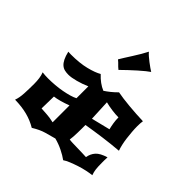

<svg xmlns="http://www.w3.org/2000/svg" viewBox="-211 -939 1132 1132"><g transform="rotate(45 355.5 -373.0)"><path d="M486 32Q463 15 430.5 -1Q398 -17 363 -26Q333 -18 297.5 -8Q262 2 220 28Q182 5 136.5 -7Q91 -19 33 -20Q43 -46 45 -85.5Q47 -125 47 -165Q47 -189 44 -210.5Q41 -232 34 -249Q56 -246 82 -246Q110 -246 139.5 -248.5Q169 -251 196 -256Q223 -261 245.5 -267.5Q268 -274 283 -282V-381Q249 -366 212 -356Q175 -346 151 -346Q134 -346 119.5 -349.5Q105 -353 93 -363.5Q81 -374 71.5 -393Q62 -412 55 -442Q61 -442 63.5 -441.5Q66 -441 78 -441Q150 -441 202 -454Q254 -467 283 -484Q321 -443 364 -425Q381 -436 399 -450.5Q417 -465 436 -484Q477 -476 537 -470.5Q597 -465 656 -463Q653 -445 653 -418Q653 -397 655 -372.5Q657 -348 660 -324Q663 -300 668 -278Q673 -256 679 -240Q618 -235 555 -226.5Q492 -218 432 -208Q432 -197 432 -180Q432 -163 431.5 -144.5Q431 -126 430 -109Q429 -92 427 -82Q436 -80 453.5 -79.5Q471 -79 491 -78.5Q511 -78 532 -77.5Q553 -77 568 -76Q573 -107 592.5 -129Q612 -151 659 -165Q658 -153 658 -141.5Q658 -130 658 -119Q658 -85 660.5 -65.5Q663 -46 670 -27Q651 -25 625 -19.5Q599 -14 573 -5.5Q547 3 523.5 12.5Q500 22 486 32ZM427 -392Q429 -347 430.5 -316.5Q432 -286 433 -261L550 -290Q545 -310 541.5 -332Q538 -354 538 -377Q515 -377 484.5 -381Q454 -385 427 -392ZM180 -94Q202 -92 225.5 -91Q249 -90 284 -82V-223Q255 -212 228 -204.5Q201 -197 182 -195ZM294 -617Q301 -629 313.5 -649Q326 -669 340.5 -691.5Q355 -714 368.5 -737Q382 -760 391 -778Q397 -770 409.5 -759Q422 -748 436.5 -737Q451 -726 464.5 -716.5Q478 -707 485 -703Q476 -697 459 -683.5Q442 -670 422 -652Q402 -634 380.5 -614Q359 -594 340 -575Q324 -588 316.5 -596.5Q309 -605 294 -617Z"/></g></svg>

Font: New Rocker
Style: Regular
Weight: 400
Designer: Pablo Impallari, Brenda Gallo, Rodrigo Fuenzalida
Foundry: Pablo Impallari, Brenda Gallo, Rodrigo Fuenzalida
Version: Version 1.000; ttfautohint (v0.93) -l 8 -r 50 -G 200 -x 14 -